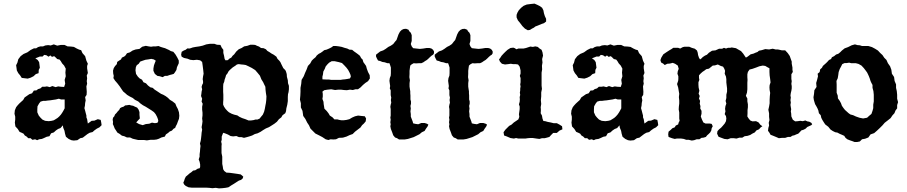

<svg xmlns="http://www.w3.org/2000/svg" viewBox="-20 -763 5005 1060"><path d="M260 -512 277 -518 296 -511 316 -515H336L353 -507L372 -506L388 -504L404 -495L417 -489L428 -486L435 -470L450 -453L457 -428L465 -411L461 -399V-386L465 -360L459 -346L461 -331L459 -315L461 -301L457 -286L459 -256L458 -239L450 -227L453 -209L450 -194L449 -180L446 -166L450 -152L453 -140L457 -125V-115L461 -105L463 -92L465 -81L486 -96L501 -97L520 -105L536 -101L539 -86L541 -72L529 -60L515 -53L501 -43L491 -34L475 -30L463 -23L437 -3L423 0L407 11L387 13L374 11L359 4L344 -8L339 -25L336 -41L329 -58L327 -71L314 -56L301 -51L289 -43L277 -32L262 -27L253 -11L238 -8L223 -1L211 4L196 6L185 11L174 6L159 9L149 0H136L127 -9L117 -15L110 -25L100 -30L88 -35L78 -51L65 -65L62 -86L64 -103V-119L60 -135L62 -154L69 -171L76 -180L86 -191L98 -202L108 -211L116 -225L142 -243L157 -248L167 -263L181 -264L190 -271L203 -275L213 -284H227L239 -286L255 -282L269 -288L287 -282L301 -286L316 -284L334 -283L340 -301L337 -322L343 -342L341 -362L343 -384L334 -401L323 -413L316 -425L309 -434L296 -437L287 -446L279 -453L267 -449L258 -457L248 -450L236 -458L224 -460L215 -451H200L193 -448L175 -441L188 -432L196 -420L198 -405L200 -389L194 -377L193 -359L178 -354L165 -342L149 -334L133 -329L116 -331L100 -333L91 -347L81 -359L73 -374L71 -389L69 -403L76 -417L81 -436L94 -453L110 -465L131 -474L149 -487L167 -496H179L190 -503L203 -507H218L230 -512L246 -514ZM305 -218 289 -214 269 -211 256 -209 244 -208 230 -206H218L204 -202L196 -192L187 -176L186 -159V-143L194 -125L203 -114L214 -103L229 -96L249 -94L265 -96L277 -99L287 -105L298 -112L307 -120L316 -130L323 -140L329 -150L337 -165V-214H317Z M785 -510 800 -507 814 -505 827 -507H841L855 -509L867 -504L880 -500L891 -497L913 -487L923 -481L937 -477L949 -462L959 -445L967 -429V-414L957 -392L954 -377L946 -364L939 -355L929 -352L917 -349L903 -344H890L878 -337L862 -342L849 -344L835 -355L827 -372V-385L830 -402L835 -416L840 -428L829 -435L815 -438L798 -435L783 -433L768 -428L754 -423L746 -411L735 -403L730 -392L728 -375L731 -355L741 -340L751 -330L764 -323L772 -309L786 -303L797 -291L810 -281L823 -278L834 -268L845 -261L869 -245L881 -240L895 -232L907 -223L918 -212L933 -203L948 -191L954 -176L962 -161L968 -143L970 -124L968 -107L962 -92L957 -78L951 -67L947 -57L938 -52L929 -42L917 -37L908 -29L896 -21L890 -9L871 -4L857 3L845 7L829 9H810L791 12L776 10H743L730 7L713 3L698 -4H681L666 -11L653 -14L640 -24L628 -31L621 -42L613 -54L608 -67L603 -78L604 -90L602 -102L604 -113L611 -121L615 -131L623 -139L630 -148L638 -156L643 -166L652 -171L662 -174L671 -181L681 -182L694 -184L704 -181L715 -179L725 -174L737 -169L745 -158L750 -144V-129L752 -109L740 -96L732 -87L748 -78L768 -72L785 -78L804 -80L819 -86L835 -83L849 -85L854 -95L852 -105L847 -118L839 -133L830 -144L816 -154L784 -174L769 -182L755 -192L743 -203L725 -212L713 -222L697 -230L682 -239L672 -248L660 -258L651 -271L641 -286L628 -303L615 -318L606 -332L608 -344L605 -357L604 -373L608 -387L615 -398L625 -409L627 -421L637 -428L648 -435L653 -445L666 -451L673 -457L681 -469L697 -474L712 -484L729 -490L750 -493L765 -505Z M1119 -518 1138 -521H1164L1178 -516L1197 -515L1204 -500L1213 -488V-471L1217 -455L1220 -438L1225 -430L1238 -431L1246 -439L1257 -445L1264 -455L1273 -463L1284 -478L1298 -491L1314 -498L1328 -507L1345 -510L1362 -516H1377L1389 -515L1399 -510L1410 -506L1421 -498L1435 -497L1448 -491L1456 -482L1468 -475L1478 -468L1491 -461L1506 -450L1512 -438L1522 -428L1528 -420L1534 -407L1544 -387L1555 -376L1559 -368L1563 -354L1564 -339L1569 -320L1570 -304L1575 -289V-270L1573 -254L1570 -243L1569 -228V-205L1566 -185L1561 -165L1559 -149L1555 -138L1540 -127L1533 -115L1520 -105L1509 -91L1495 -80L1481 -71L1465 -61L1448 -54L1433 -45L1418 -35L1402 -27L1387 -23L1372 -15L1357 -10L1343 -6L1327 -2L1313 -6H1299L1285 -12L1267 -10L1253 -12L1239 -20L1227 -25L1213 -30L1210 -25L1204 -9V9L1201 19L1204 32L1203 43V82L1207 102V142L1210 157L1212 171L1218 181L1230 190L1248 191L1270 194L1291 197L1309 200L1323 212L1320 222L1311 230L1299 234L1288 241L1271 252L1256 261L1241 271L1225 274L1207 276L1189 277L1171 274L1153 276L1135 274L1117 273H1038L1021 271L1006 264L997 256L992 246L997 234L1000 224L1006 212L1018 202L1027 194L1036 188L1046 179L1058 177L1072 168L1082 166L1085 159V145L1082 130L1077 117L1082 102V88L1084 74L1085 59L1087 43L1084 29L1088 15L1090 1L1092 -17L1093 -30L1096 -47L1093 -61L1096 -77L1098 -93L1096 -109L1098 -126V-141L1096 -158V-174L1099 -190L1093 -202L1096 -218L1090 -233L1092 -247L1093 -257L1096 -270L1093 -283L1096 -294L1101 -304V-315L1099 -326L1101 -341L1104 -356L1102 -376L1099 -400L1096 -421L1085 -430L1067 -433L1047 -431L1030 -433L1015 -439L996 -443L983 -450L980 -461L983 -477L996 -485L1003 -487L1015 -496L1025 -495L1033 -497L1044 -501L1060 -504L1081 -507L1099 -511ZM1298 -409 1288 -407 1279 -400 1265 -391 1257 -384 1248 -376 1241 -368 1236 -358 1228 -348 1225 -337 1220 -323 1218 -312 1213 -300 1212 -286V-256L1213 -240V-212L1212 -199V-185L1217 -174L1225 -162L1235 -151L1244 -143L1259 -135L1273 -130L1290 -126L1302 -118L1317 -111L1335 -105L1352 -98H1366L1380 -100L1390 -103H1401L1413 -108L1421 -118L1431 -130L1438 -146L1442 -162L1445 -179L1448 -194L1450 -211L1451 -231L1448 -250L1446 -267L1445 -284L1438 -298L1433 -309L1423 -325L1415 -345L1402 -361L1389 -376L1370 -388L1352 -397L1337 -404L1325 -406L1313 -407Z M1820 -509H1835L1851 -507L1867 -504L1882 -499L1897 -495L1909 -489L1924 -488L1935 -479L1945 -472L1956 -464L1967 -455L1974 -442L1982 -434L1986 -420L1994 -409L2001 -399L2005 -384L2012 -365L2021 -348L2022 -330L2012 -315L1997 -305L1984 -294L1970 -280L1956 -270H1942L1928 -266L1912 -268L1895 -265L1879 -266L1863 -268H1847L1830 -266L1809 -270L1788 -268L1770 -265L1760 -257L1762 -245V-230L1760 -217L1766 -201L1767 -188L1769 -176L1771 -163L1784 -150L1794 -137L1801 -125L1816 -115L1826 -104H1842L1853 -101L1865 -99H1877L1893 -101L1909 -105L1924 -114L1940 -121L1957 -125L1974 -123L1994 -121L2001 -109L1999 -93L1989 -81L1979 -72L1970 -59L1953 -46L1940 -36L1927 -23L1910 -17L1893 -9L1873 -3L1851 -2L1835 6L1820 7L1805 6L1793 10L1778 6L1760 -6L1741 -16L1721 -26L1694 -53L1686 -71L1676 -86L1666 -106L1654 -123L1650 -151L1641 -170V-193L1636 -213L1638 -235L1639 -257V-278L1643 -300L1645 -322L1657 -342L1664 -360L1673 -380L1680 -399L1693 -413L1701 -428L1710 -437L1722 -447L1729 -457L1740 -466L1750 -471L1760 -478L1770 -486L1783 -489L1797 -495L1809 -501ZM1828 -425H1811L1797 -417L1787 -407L1778 -396L1773 -383L1765 -368L1763 -352L1760 -340V-325L1780 -324H1795L1809 -322H1860L1872 -324L1884 -325L1897 -327L1912 -330L1917 -340L1915 -350L1910 -362L1902 -377L1893 -389L1882 -401L1868 -415L1851 -420Z M2209 -603 2222 -604 2235 -599 2240 -590 2248 -582 2253 -569V-537L2248 -520L2253 -507L2261 -497L2279 -495L2298 -493L2317 -495L2335 -498H2351L2362 -495L2371 -488L2376 -479V-469L2371 -461L2363 -456L2354 -448L2347 -441L2337 -432L2327 -426L2317 -419L2306 -414H2292L2277 -413L2264 -414L2253 -408L2245 -401L2243 -388L2241 -372V-355L2240 -337L2243 -320L2241 -304V-285L2243 -271L2245 -259V-248L2246 -236V-214L2249 -203V-190L2246 -178L2248 -164L2246 -148L2248 -133V-119L2258 -93L2261 -82L2274 -79L2289 -77L2306 -84H2324L2337 -80L2345 -75L2340 -64L2332 -53L2324 -40L2309 -33L2296 -22L2264 -6L2232 4L2214 7H2183L2172 0L2161 -4L2151 -16L2145 -33L2138 -51L2135 -66L2137 -77L2135 -88L2137 -102L2135 -114L2137 -125V-161L2135 -173L2137 -185L2140 -196L2138 -211L2140 -224L2137 -238V-264L2132 -275L2134 -288L2132 -302L2130 -317L2132 -332L2137 -345L2138 -359V-390L2134 -403L2130 -414H2119L2104 -419L2091 -421L2079 -426L2067 -429L2061 -440L2056 -451V-461L2066 -469L2079 -479L2096 -485L2109 -493L2124 -504L2138 -511L2151 -520L2161 -533L2169 -542L2174 -556L2180 -573L2188 -588L2198 -598Z M2533 -603 2546 -604 2559 -599 2564 -590 2572 -582 2577 -569V-537L2572 -520L2577 -507L2585 -497L2603 -495L2622 -493L2641 -495L2659 -498H2675L2686 -495L2695 -488L2700 -479V-469L2695 -461L2687 -456L2678 -448L2671 -441L2661 -432L2651 -426L2641 -419L2630 -414H2616L2601 -413L2588 -414L2577 -408L2569 -401L2567 -388L2565 -372V-355L2564 -337L2567 -320L2565 -304V-285L2567 -271L2569 -259V-248L2570 -236V-214L2573 -203V-190L2570 -178L2572 -164L2570 -148L2572 -133V-119L2582 -93L2585 -82L2598 -79L2613 -77L2630 -84H2648L2661 -80L2669 -75L2664 -64L2656 -53L2648 -40L2633 -33L2620 -22L2588 -6L2556 4L2538 7H2507L2496 0L2485 -4L2475 -16L2469 -33L2462 -51L2459 -66L2461 -77L2459 -88L2461 -102L2459 -114L2461 -125V-161L2459 -173L2461 -185L2464 -196L2462 -211L2464 -224L2461 -238V-264L2456 -275L2458 -288L2456 -302L2454 -317L2456 -332L2461 -345L2462 -359V-390L2458 -403L2454 -414H2443L2428 -419L2415 -421L2403 -426L2391 -429L2385 -440L2380 -451V-461L2390 -469L2403 -479L2420 -485L2433 -493L2448 -504L2462 -511L2475 -520L2485 -533L2493 -542L2498 -556L2504 -573L2512 -588L2522 -598Z M2922 -504 2935 -507 2949 -504 2959 -495 2970 -488 2975 -474 2978 -456 2973 -437 2975 -418 2972 -400 2973 -380 2970 -362V-290L2972 -272L2968 -253V-231L2966 -210L2968 -189L2965 -171L2966 -161V-150L2965 -138L2972 -125L2975 -108L2980 -95L2990 -94L3004 -90L3020 -87L3036 -83H3054L3069 -75L3083 -66L3085 -49L3069 -42L3054 -29H3034L3022 -17L3013 -7L2999 -3L2987 0H2972L2958 4L2942 2L2922 -1H2905L2893 0L2880 2H2842L2829 -1L2817 2L2798 -1L2777 -10L2763 -15L2760 -33L2770 -47L2791 -68L2804 -75L2817 -87L2829 -95L2842 -104L2847 -118L2845 -132L2847 -146L2849 -161V-175L2845 -187L2849 -201L2850 -215L2849 -227L2852 -239L2850 -251L2852 -264V-274L2854 -286L2852 -297L2854 -309V-332L2850 -344L2854 -357V-374L2849 -395L2840 -407L2827 -409H2812L2800 -411L2786 -409L2768 -407L2751 -411L2740 -423L2735 -435L2742 -444L2749 -455L2760 -467L2770 -477L2782 -488L2798 -498L2814 -500L2822 -497L2831 -491L2842 -495H2870L2884 -498L2908 -506ZM2911 -741 2931 -743 2947 -736 2961 -729 2973 -720 2980 -706 2983 -690 2988 -674 2995 -659V-644L2983 -635L2971 -631L2947 -621L2936 -617L2927 -610L2917 -605L2906 -598L2894 -596L2878 -605L2864 -619L2852 -635L2839 -651L2832 -667V-681L2837 -694L2844 -706L2857 -720L2871 -731L2888 -738Z M3333 -512 3350 -518 3369 -511 3389 -515H3409L3426 -507L3445 -506L3461 -504L3477 -495L3490 -489L3501 -486L3508 -470L3523 -453L3530 -428L3538 -411L3534 -399V-386L3538 -360L3532 -346L3534 -331L3532 -315L3534 -301L3530 -286L3532 -256L3531 -239L3523 -227L3526 -209L3523 -194L3522 -180L3519 -166L3523 -152L3526 -140L3530 -125V-115L3534 -105L3536 -92L3538 -81L3559 -96L3574 -97L3593 -105L3609 -101L3612 -86L3614 -72L3602 -60L3588 -53L3574 -43L3564 -34L3548 -30L3536 -23L3510 -3L3496 0L3480 11L3460 13L3447 11L3432 4L3417 -8L3412 -25L3409 -41L3402 -58L3400 -71L3387 -56L3374 -51L3362 -43L3350 -32L3335 -27L3326 -11L3311 -8L3296 -1L3284 4L3269 6L3258 11L3247 6L3232 9L3222 0H3209L3200 -9L3190 -15L3183 -25L3173 -30L3161 -35L3151 -51L3138 -65L3135 -86L3137 -103V-119L3133 -135L3135 -154L3142 -171L3149 -180L3159 -191L3171 -202L3181 -211L3189 -225L3215 -243L3230 -248L3240 -263L3254 -264L3263 -271L3276 -275L3286 -284H3300L3312 -286L3328 -282L3342 -288L3360 -282L3374 -286L3389 -284L3407 -283L3413 -301L3410 -322L3416 -342L3414 -362L3416 -384L3407 -401L3396 -413L3389 -425L3382 -434L3369 -437L3360 -446L3352 -453L3340 -449L3331 -457L3321 -450L3309 -458L3297 -460L3288 -451H3273L3266 -448L3248 -441L3261 -432L3269 -420L3271 -405L3273 -389L3267 -377L3266 -359L3251 -354L3238 -342L3222 -334L3206 -329L3189 -331L3173 -333L3164 -347L3154 -359L3146 -374L3144 -389L3142 -403L3149 -417L3154 -436L3167 -453L3183 -465L3204 -474L3222 -487L3240 -496H3252L3263 -503L3276 -507H3291L3303 -512L3319 -514ZM3378 -218 3362 -214 3342 -211 3329 -209 3317 -208 3303 -206H3291L3277 -202L3269 -192L3260 -176L3259 -159V-143L3267 -125L3276 -114L3287 -103L3302 -96L3322 -94L3338 -96L3350 -99L3360 -105L3371 -112L3380 -120L3389 -130L3396 -140L3402 -150L3410 -165V-214H3390Z M3812 11 3799 13 3783 9H3769L3755 4L3741 2H3716L3705 4L3690 0L3671 -7L3669 -21L3671 -36L3684 -47L3692 -55L3705 -60L3711 -70L3724 -76L3727 -87L3732 -96L3730 -109V-142L3727 -159L3728 -175L3730 -191V-208L3728 -227L3730 -245L3727 -262L3724 -280L3718 -299L3724 -317L3725 -327V-342L3720 -356L3722 -370L3727 -383L3722 -401L3707 -411L3694 -416L3678 -412L3664 -411L3650 -404L3641 -412L3630 -418L3626 -431L3631 -445L3642 -463L3658 -474L3675 -485L3687 -492L3697 -499H3724L3735 -495L3750 -503L3759 -505H3785L3799 -499L3816 -494L3828 -484L3832 -472L3834 -459L3839 -444L3845 -435L3851 -439L3860 -448L3872 -456L3883 -461L3894 -472L3911 -483L3930 -485L3950 -494H3967L3977 -499L3988 -495L3999 -499H4011L4020 -501L4031 -499L4043 -497L4055 -490L4071 -481L4083 -467L4093 -452L4098 -445L4107 -450L4124 -463L4140 -467L4151 -472L4162 -476L4170 -483L4185 -486L4205 -492L4226 -490L4246 -494L4262 -490H4274L4284 -488L4297 -485H4315L4329 -470L4340 -454L4346 -437L4351 -423V-412L4355 -390V-378L4357 -366L4349 -353V-327L4351 -315L4349 -300L4351 -288V-275L4349 -262L4346 -250L4344 -236L4346 -224L4344 -210L4346 -197L4344 -184L4346 -171L4348 -160L4346 -148L4348 -137L4349 -120L4357 -102L4370 -93L4385 -94L4398 -96L4412 -94L4426 -98L4437 -93L4448 -91L4459 -85L4464 -77L4459 -72L4446 -66L4437 -62L4428 -53L4417 -47L4404 -43L4396 -34L4387 -25L4376 -21L4365 -16L4355 -14L4344 -7H4330L4315 -2H4299L4280 0L4264 -7L4247 -14L4234 -19L4228 -30L4220 -41L4222 -57L4226 -70L4224 -85L4228 -100L4226 -118V-137L4222 -157L4226 -175L4229 -193V-212L4230 -231L4232 -250L4229 -266L4228 -281L4229 -293L4234 -308L4232 -326L4229 -347L4228 -366V-386L4215 -393L4205 -399L4191 -401L4172 -397L4154 -390L4134 -383L4118 -379L4109 -366L4106 -353V-337L4107 -322L4106 -306V-270L4104 -252L4098 -234L4106 -219V-204L4109 -187V-171L4107 -155V-137L4106 -120L4113 -109L4122 -98L4134 -93L4154 -94L4168 -87L4178 -74L4189 -66L4180 -60L4170 -49L4156 -43L4147 -32L4133 -25L4122 -18L4107 -13L4091 -11L4078 -3H4062L4046 2L4031 0H4014L3997 6L3979 4L3947 -8L3939 -25L3941 -39L3950 -49L3961 -58L3970 -68L3981 -81L3988 -94L3990 -109L3988 -122L3981 -133L3985 -148L3983 -162L3985 -177L3990 -191L3986 -206L3990 -222V-240L3994 -257V-275L3992 -291L3990 -308V-326L3988 -340L3981 -356L3983 -372L3979 -383L3972 -395L3959 -399L3943 -407L3927 -402L3915 -401L3905 -393L3894 -384L3879 -381L3870 -374L3858 -366L3847 -356L3839 -347V-333L3841 -322L3836 -309V-295L3837 -280L3841 -262L3837 -246L3843 -233L3839 -219L3845 -206L3843 -191L3847 -177L3846 -164L3853 -151V-135L3849 -120L3855 -104L3863 -87L3875 -81H3898L3909 -79L3915 -66L3909 -55L3907 -43L3901 -32L3892 -23L3884 -16L3877 -7L3864 -3L3853 -2L3841 6H3826Z M4700 -518 4714 -514 4727 -513 4739 -509H4774L4794 -503L4811 -494L4827 -484L4839 -471L4852 -459L4862 -444L4874 -432L4882 -414L4894 -397L4901 -378L4904 -356L4916 -338L4919 -316L4927 -297V-278L4931 -260L4933 -240V-218L4938 -199L4933 -183V-165L4924 -153L4918 -138L4907 -126L4897 -111L4882 -99L4864 -85L4852 -71L4837 -56L4821 -41L4806 -28L4786 -21L4774 -4L4756 3L4739 6L4727 18L4712 21H4698L4685 16L4673 12L4658 6L4648 -2L4641 -13L4628 -19L4616 -24L4603 -31L4591 -33L4577 -40L4565 -48L4553 -63L4536 -76L4528 -88L4520 -101L4514 -113L4511 -127L4501 -138L4498 -153L4493 -165L4486 -178L4480 -188L4476 -201L4473 -212L4471 -226L4474 -244L4476 -265L4488 -283L4486 -305L4491 -322L4496 -342L4494 -356L4505 -365L4508 -380L4518 -389L4523 -399L4541 -415L4548 -422L4557 -432L4568 -437L4573 -447L4585 -453L4596 -462L4608 -466L4618 -474L4628 -484L4643 -496L4662 -503L4682 -513ZM4643 -415 4630 -409 4623 -395 4616 -382 4610 -365 4608 -349 4605 -331 4598 -316 4599 -297V-251L4605 -235L4606 -220L4616 -206L4623 -193L4628 -179L4637 -166L4645 -156L4665 -138L4675 -131L4690 -127L4705 -120L4725 -113L4745 -109L4767 -113L4779 -124L4791 -134L4797 -151L4801 -166V-185L4804 -203V-240L4802 -260L4797 -278V-294L4791 -305L4786 -316L4782 -329L4777 -342L4772 -353L4767 -363L4759 -374L4749 -387L4736 -401L4720 -410L4705 -414H4680L4668 -417L4655 -415Z"/></svg>

Font: Tagesschrift
Style: Regular
Weight: 400
Designer: Yanone
Version: Version 2.000; ttfautohint (v1.8.4.7-5d5b)